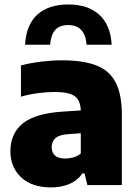

<svg xmlns="http://www.w3.org/2000/svg" viewBox="-20 -827 614 858"><path d="M208.5 10.5Q122 10.5 74.2 -34.8Q26.5 -80 26.5 -151.5Q26.5 -231 82.5 -276Q138.5 -321 264.5 -328.5L341 -333.5Q339.5 -379.5 313.2 -397.8Q287 -416 222.5 -416Q190.5 -416 150.2 -410.8Q110 -405.5 73.5 -395V-534.5Q116 -546 165.5 -551.8Q215 -557.5 257.5 -557.5Q351 -557.5 410 -534.8Q469 -512 496.8 -458.8Q524.5 -405.5 524.5 -314.5V0H370.5L357.5 -52.5H349Q325 -19 288.5 -4.2Q252 10.5 208.5 10.5ZM211 -170Q211 -118.5 272 -118.5Q289 -118.5 307.2 -123.5Q325.5 -128.5 341 -141V-231.5L285 -227.5Q245.5 -225 228.2 -210Q211 -195 211 -170ZM92 -627Q97 -716.5 147 -761.8Q197 -807 285.5 -807Q372.5 -807 423.2 -761.5Q474 -716 479 -627H367Q360 -715 285.5 -715Q246.5 -715 227 -693.5Q207.5 -672 204 -627Z"/></svg>

Font: Encode Sans XBd
Style: Regular
Weight: 800
Designer: Multiple Designers
Foundry: Impallari Type
Version: Version 3.002; ttfautohint (v1.8.3) -l 8 -r 50 -G 200 -x 14 